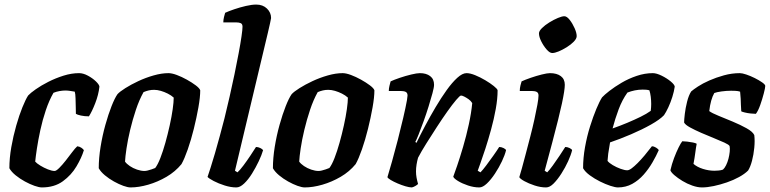

<svg xmlns="http://www.w3.org/2000/svg" viewBox="-20 -820 3368 840"><path d="M163 0Q151 0 131 -7Q111 -14 89 -26Q67 -38 48.5 -53Q30 -68 21 -84Q21 -128 29.5 -176.5Q38 -225 51 -270.5Q64 -316 78 -350.5Q92 -385 103 -402Q113 -413 136.5 -429.5Q160 -446 191.5 -462Q223 -478 258 -489Q293 -500 326 -500Q344 -500 364.5 -489Q385 -478 399.5 -464Q414 -450 415 -441Q411 -405 396.5 -368Q382 -331 369 -311Q350 -311 334 -314.5Q318 -318 312 -322Q312 -331 311.5 -350Q311 -369 310.5 -389.5Q310 -410 307 -419Q296 -421 285.5 -422.5Q275 -424 266 -424Q254 -424 240 -421.5Q226 -419 214 -414Q195 -381 180.5 -338Q166 -295 156.5 -251Q147 -207 141.5 -170.5Q136 -134 134 -113Q141 -105 156.5 -95.5Q172 -86 189.5 -79Q207 -72 219 -72Q226 -72 239.5 -85.5Q253 -99 267.5 -117.5Q282 -136 295.5 -154Q309 -172 318 -180Q328 -179 336 -173.5Q344 -168 347 -163Q337 -130 314.5 -92Q292 -54 255 -27Q218 0 163 0Z M551 0Q539 0 519.5 -7Q500 -14 478.5 -26Q457 -38 439 -53Q421 -68 412 -84Q412 -128 420 -177.5Q428 -227 441 -273.5Q454 -320 468 -355.5Q482 -391 494 -408Q504 -419 528.5 -434.5Q553 -450 585 -465Q617 -480 652 -490Q687 -500 717 -500Q732 -500 753.5 -492Q775 -484 797.5 -471.5Q820 -459 836.5 -446.5Q853 -434 856 -425Q856 -395 848 -350Q840 -305 828 -256.5Q816 -208 801.5 -166.5Q787 -125 774 -102Q747 -69 708.5 -46.5Q670 -24 628.5 -12Q587 0 551 0ZM612 -72Q618 -72 626 -74Q634 -76 643 -79Q652 -82 659 -85Q670 -99 681.5 -128.5Q693 -158 703.5 -195.5Q714 -233 722.5 -271.5Q731 -310 735.5 -342Q740 -374 740 -393Q729 -403 714 -410.5Q699 -418 683.5 -422.5Q668 -427 654 -427Q642 -427 631 -424.5Q620 -422 608 -417Q589 -383 574.5 -339.5Q560 -296 549.5 -252Q539 -208 533.5 -171Q528 -134 527 -113Q534 -103 548 -93.5Q562 -84 579.5 -78Q597 -72 612 -72Z M1014 0Q990 0 963 -8.5Q936 -17 915 -28Q894 -39 888 -46Q893 -60 901.5 -87Q910 -114 920.5 -149.5Q931 -185 941.5 -224.5Q952 -264 962 -302Q973 -347 984.5 -397Q996 -447 1006 -495.5Q1016 -544 1024 -586.5Q1032 -629 1036.5 -660Q1041 -691 1041 -703Q1041 -715 1033.5 -718.5Q1026 -722 1014 -722H957Q957 -733 960 -745.5Q963 -758 965 -764Q980 -771 1005 -779.5Q1030 -788 1056 -794Q1082 -800 1101 -800Q1130 -800 1148 -782.5Q1166 -765 1166 -741Q1166 -738 1161.5 -718.5Q1157 -699 1152 -677L1008 -73L1019 -66Q1030 -76 1045 -96Q1060 -116 1075 -138.5Q1090 -161 1100 -177Q1109 -177 1118.5 -172.5Q1128 -168 1131 -163Q1125 -142 1112 -114.5Q1099 -87 1082.5 -60.5Q1066 -34 1048 -17Q1030 0 1014 0Z M1313 0Q1301 0 1281.5 -7Q1262 -14 1240.5 -26Q1219 -38 1201 -53Q1183 -68 1174 -84Q1174 -128 1182 -177.5Q1190 -227 1203 -273.5Q1216 -320 1230 -355.5Q1244 -391 1256 -408Q1266 -419 1290.5 -434.5Q1315 -450 1347 -465Q1379 -480 1414 -490Q1449 -500 1479 -500Q1494 -500 1515.5 -492Q1537 -484 1559.5 -471.5Q1582 -459 1598.5 -446.5Q1615 -434 1618 -425Q1618 -395 1610 -350Q1602 -305 1590 -256.5Q1578 -208 1563.5 -166.5Q1549 -125 1536 -102Q1509 -69 1470.5 -46.5Q1432 -24 1390.5 -12Q1349 0 1313 0ZM1374 -72Q1380 -72 1388 -74Q1396 -76 1405 -79Q1414 -82 1421 -85Q1432 -99 1443.5 -128.5Q1455 -158 1465.5 -195.5Q1476 -233 1484.5 -271.5Q1493 -310 1497.5 -342Q1502 -374 1502 -393Q1491 -403 1476 -410.5Q1461 -418 1445.5 -422.5Q1430 -427 1416 -427Q1404 -427 1393 -424.5Q1382 -422 1370 -417Q1351 -383 1336.5 -339.5Q1322 -296 1311.5 -252Q1301 -208 1295.5 -171Q1290 -134 1289 -113Q1296 -103 1310 -93.5Q1324 -84 1341.5 -78Q1359 -72 1374 -72Z M1782 0Q1771 0 1754 -5Q1737 -10 1719.5 -17.5Q1702 -25 1689.5 -32.5Q1677 -40 1675 -45Q1683 -71 1695 -113.5Q1707 -156 1720 -206.5Q1733 -257 1744 -304Q1749 -326 1753.5 -346.5Q1758 -367 1760.5 -382Q1763 -397 1763 -402Q1763 -414 1755 -418Q1747 -422 1732 -422H1681Q1681 -433 1684 -445Q1687 -457 1689 -464Q1704 -471 1729 -479.5Q1754 -488 1779 -494Q1804 -500 1817 -500Q1845 -500 1862 -487Q1879 -474 1879 -449Q1879 -438 1872 -412Q1865 -386 1855 -354Q1845 -322 1833.5 -290Q1822 -258 1812 -233Q1802 -208 1797 -199L1802 -195Q1819 -230 1840.5 -270.5Q1862 -311 1886 -351.5Q1910 -392 1934 -425.5Q1958 -459 1980.5 -479.5Q2003 -500 2021 -500Q2037 -500 2059 -491Q2081 -482 2103 -469Q2125 -456 2140.5 -443.5Q2156 -431 2157 -425Q2157 -388 2149 -343.5Q2141 -299 2128.5 -253.5Q2116 -208 2103.5 -169.5Q2091 -131 2081.5 -105Q2072 -79 2070 -73L2082 -66Q2092 -76 2107 -96Q2122 -116 2138 -138.5Q2154 -161 2164 -177Q2173 -177 2182.5 -172.5Q2192 -168 2194 -163Q2189 -142 2176 -114.5Q2163 -87 2145.5 -60.5Q2128 -34 2110 -17Q2092 0 2077 0Q2053 0 2027.5 -8.5Q2002 -17 1984 -28Q1966 -39 1963 -47Q1968 -60 1980 -95Q1992 -130 2006 -177.5Q2020 -225 2031 -275.5Q2042 -326 2046 -369Q2040 -379 2030 -386Q2020 -393 2011 -397.5Q2002 -402 1997 -402Q1992 -402 1975.5 -382.5Q1959 -363 1937 -332Q1915 -301 1891 -264Q1867 -227 1845 -192Q1823 -157 1809 -130Q1805 -116 1802.5 -100.5Q1800 -85 1800 -70Q1800 -56 1802.5 -42.5Q1805 -29 1809 -15Q1805 -11 1797.5 -6.5Q1790 -2 1782 0Z M2369 0Q2345 0 2319 -8.5Q2293 -17 2274 -27.5Q2255 -38 2252 -45Q2256 -57 2263.5 -84.5Q2271 -112 2280.5 -148Q2290 -184 2300 -222.5Q2310 -261 2318 -297.5Q2326 -334 2331 -361.5Q2336 -389 2336 -402Q2336 -414 2328 -418Q2320 -422 2306 -422H2254Q2254 -434 2257 -446Q2260 -458 2262 -464Q2277 -471 2301.5 -479.5Q2326 -488 2350 -494Q2374 -500 2386 -500Q2416 -500 2433.5 -487Q2451 -474 2451 -449Q2451 -438 2448 -418Q2445 -398 2438.5 -367.5Q2432 -337 2421.5 -295Q2411 -253 2396.5 -198Q2382 -143 2363 -73L2374 -66Q2384 -76 2398.5 -96Q2413 -116 2428 -138.5Q2443 -161 2453 -177Q2462 -177 2471.5 -172.5Q2481 -168 2483 -163Q2478 -142 2465.5 -114.5Q2453 -87 2436 -60.5Q2419 -34 2402 -17Q2385 0 2369 0ZM2396 -588Q2385 -588 2371.5 -603.5Q2358 -619 2348 -639Q2338 -659 2338 -674Q2338 -684 2351 -697Q2364 -710 2383.5 -722Q2403 -734 2421 -741.5Q2439 -749 2449 -749Q2460 -749 2472.5 -733Q2485 -717 2494 -696.5Q2503 -676 2503 -662Q2503 -651 2490.5 -638Q2478 -625 2459.5 -613.5Q2441 -602 2424 -595Q2407 -588 2396 -588Z M2683 0Q2672 0 2650.5 -7Q2629 -14 2605 -26Q2581 -38 2560.5 -53Q2540 -68 2531 -84Q2531 -129 2539.5 -176.5Q2548 -224 2561.5 -267Q2575 -310 2589 -343.5Q2603 -377 2614 -394Q2624 -405 2646.5 -422.5Q2669 -440 2699.5 -458Q2730 -476 2765.5 -488Q2801 -500 2836 -500Q2852 -500 2874.5 -489Q2897 -478 2914 -464Q2931 -450 2932 -441Q2929 -420 2921.5 -396Q2914 -372 2904 -350.5Q2894 -329 2885 -316Q2867 -297 2828 -275Q2789 -253 2741 -232.5Q2693 -212 2649 -197Q2643 -164 2641 -148Q2639 -132 2638 -116Q2645 -107 2661 -97.5Q2677 -88 2695 -81.5Q2713 -75 2724 -75Q2732 -75 2743.5 -83.5Q2755 -92 2769.5 -106.5Q2784 -121 2800 -140Q2816 -159 2832 -180Q2841 -180 2850.5 -174Q2860 -168 2862 -163Q2851 -138 2834.5 -109.5Q2818 -81 2796 -56Q2774 -31 2746 -15.5Q2718 0 2683 0ZM2660 -258Q2694 -270 2725 -283Q2756 -296 2782.5 -309Q2809 -322 2827 -335Q2828 -343 2828.5 -350.5Q2829 -358 2829 -365Q2829 -381 2827 -397Q2825 -413 2821 -425Q2813 -427 2806 -427.5Q2799 -428 2791 -428Q2774 -428 2757 -424.5Q2740 -421 2725 -415Q2702 -383 2686.5 -341.5Q2671 -300 2660 -258Z M3051 0Q3032 0 3009 -8Q2986 -16 2965.5 -28.5Q2945 -41 2930.5 -53.5Q2916 -66 2913 -75Q2919 -102 2929 -128.5Q2939 -155 2949 -175Q2959 -195 2965 -202Q2973 -202 2986.5 -200.5Q3000 -199 3012 -196.5Q3024 -194 3028 -191Q3025 -176 3022 -152.5Q3019 -129 3014 -103Q3030 -89 3055.5 -81Q3081 -73 3106 -73Q3114 -73 3124.5 -74Q3135 -75 3143 -78Q3150 -84 3156.5 -97Q3163 -110 3167 -125.5Q3171 -141 3172.5 -156Q3174 -171 3172 -181Q3169 -187 3149.5 -196Q3130 -205 3102.5 -216Q3075 -227 3047.5 -239Q3020 -251 2999 -262.5Q2978 -274 2973 -284Q2973 -296 2976 -321.5Q2979 -347 2986 -375Q2993 -403 3004 -420Q3013 -428 3033.5 -441.5Q3054 -455 3083.5 -468Q3113 -481 3147.5 -490.5Q3182 -500 3217 -500Q3227 -500 3245 -494Q3263 -488 3282 -478.5Q3301 -469 3314.5 -459.5Q3328 -450 3328 -444Q3328 -436 3321.5 -411Q3315 -386 3306 -360.5Q3297 -335 3287 -322Q3278 -322 3264 -323.5Q3250 -325 3238 -328Q3226 -331 3223 -333Q3222 -347 3221.5 -360.5Q3221 -374 3220.5 -388Q3220 -402 3218 -419Q3209 -422 3198 -422.5Q3187 -423 3179 -423Q3158 -423 3136.5 -420Q3115 -417 3105 -413Q3097 -399 3091.5 -379.5Q3086 -360 3083 -334Q3095 -325 3123.5 -313.5Q3152 -302 3185.5 -288Q3219 -274 3246 -259Q3273 -244 3280 -229Q3283 -204 3280 -173.5Q3277 -143 3270 -116.5Q3263 -90 3253 -74Q3238 -59 3213.5 -45.5Q3189 -32 3160 -22Q3131 -12 3102.5 -6Q3074 0 3051 0Z"/></svg>

Font: Texturina Medium 12pt
Style: Bold Italic
Weight: 700
Italic angle: -11°
Version: Version 1.002